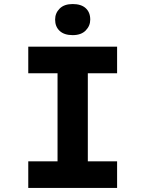

<svg xmlns="http://www.w3.org/2000/svg" viewBox="-20 -931 720 951"><path d="M120 0V-132H265V-568H120V-700H560V-568H415V-132H560V0ZM340 -757Q298 -757 275.5 -778Q253 -799 253 -834Q253 -866 275.5 -888.5Q298 -911 340 -911Q382 -911 404.5 -890.5Q427 -870 427 -834Q427 -803 404.5 -780Q382 -757 340 -757Z"/></svg>

Font: Lexend Exa SemiBold
Style: Regular
Weight: 600
Designer: Bonnie Shaver-Troup, Thomas Jockin
Foundry: Lexend
Version: Version 1.007